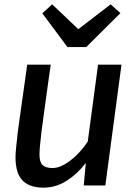

<svg xmlns="http://www.w3.org/2000/svg" viewBox="-20 -855 622 885"><path d="M181 10Q116 10 83.8 -23.2Q51.5 -56.5 51.5 -130.5Q51.5 -146 54.5 -177Q57.5 -208 62.5 -251Q68.5 -294.5 76 -347.8Q83.5 -401 91.2 -455.5Q99 -510 105.5 -557H214Q212.5 -547.5 208.5 -519.5Q204.5 -491.5 199.2 -453.8Q194 -416 188.5 -376.2Q183 -336.5 178.5 -302.8Q174 -269 171.5 -250Q167 -212.5 164.5 -185.5Q162 -158.5 162 -142Q162 -107.5 176.5 -94Q191 -80.5 223 -80.5Q248 -80.5 276.8 -96.8Q305.5 -113 333.8 -140.8Q362 -168.5 384.5 -202.5L432 -557H540L465.5 0H366L375.5 -104Q337.5 -53.5 287.2 -21.8Q237 10 181 10ZM291 -638 175 -793.5 220.5 -835 341 -720.5 490 -835 535 -794.5 377.5 -638Z"/></svg>

Font: Merriweather Sans Italic
Style: Regular
Weight: 400
Italic angle: -7.5°
Designer: Eben Sorkin
Foundry: Eben Sorkin
Version: Version 1.008; ttfautohint (v1.7.19-72a1) -l 8 -r 50 -G 200 